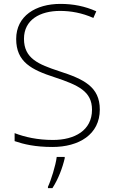

<svg xmlns="http://www.w3.org/2000/svg" viewBox="-20 -744 584 985"><path d="M492 -182C492 -299 410 -338 283 -379C177 -414 103 -444 103 -545C103 -643 186 -688 288 -688C343 -688 400 -678 459 -652L474 -686C416 -712 356 -724 290 -724C163 -724 63 -662 63 -544C63 -426 142 -386 259 -348C383 -307 452 -275 452 -181C452 -75 363 -26 252 -26C172 -26 107 -41 55 -61V-20C102 -4 160 10 249 10C385 10 492 -54 492 -182ZM312 68V61H271C266 104 241 183 226 214V221H249C279 175 301 116 312 68Z"/></svg>

Font: Noto Sans Thai Looped ExtraLight
Style: Regular
Weight: 200
Designer: Sasikarn Vongin, Ben Mitchell
Foundry: The Fontpad Ltd
Version: Version 1.001